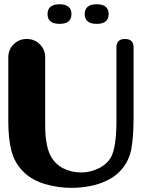

<svg xmlns="http://www.w3.org/2000/svg" viewBox="-20 -886 718 913"><path d="M574.2 -700.7Q615.2 -700.7 615.2 -660.2V-317.9Q614.7 -237.3 605 -180.2Q594.7 -123 558.1 -80.1Q531.7 -48.8 491.7 -29.3Q452.1 -9.3 407.7 -1Q364.3 7.3 319.3 7.3Q258.8 7.3 197.3 -9.8Q136.2 -27.3 95.7 -64.9Q50.3 -107.9 34.7 -167.5Q19.5 -226.6 19.5 -305.7V-613.8Q19.5 -649.9 44.9 -675.3Q70.3 -700.7 107.4 -700.7Q144 -700.7 169.4 -675.3Q194.8 -649.9 194.8 -613.8V-305.7Q194.8 -271 196.3 -245.6Q198.2 -220.7 203.6 -194.8Q209 -168.9 219.7 -147Q241.2 -105.5 280.3 -85.9Q318.8 -65.9 366.7 -65.9Q407.7 -65.9 448.2 -85Q488.8 -104.5 508.3 -139.6Q532.7 -185.1 533.7 -303.7V-660.2Q533.7 -700.7 574.2 -700.7ZM263.2 -772.5Q206.1 -772.5 206.1 -818.8Q206.1 -865.7 263.2 -865.7Q319.8 -865.7 319.8 -818.8Q319.8 -772.5 263.2 -772.5ZM439.9 -772.5Q382.8 -772.5 382.8 -818.8Q382.8 -865.7 439.9 -865.7Q496.6 -865.7 496.6 -818.8Q496.6 -772.5 439.9 -772.5Z"/></svg>

Font: inglobal
Style: Bold
Weight: 700
Designer: Andrey Kochetov, Denis Davydov, Evgeny Yurtaev
Foundry: inglobal.ru
Version: Version 1.00 September 25, 2014, initial release